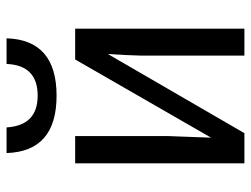

<svg xmlns="http://www.w3.org/2000/svg" viewBox="-112 -670 782 599"><g transform="rotate(-90 279.5 -371.0)"><path d="M69 -528H154V-239L149 -104L393 -528H489V0H405V-322Q405 -329 407 -375L410 -426L163 0H69ZM101 -742H181Q187 -645 280 -645Q375 -645 379 -742H459Q454 -586 280 -586Q106 -586 101 -742Z"/></g></svg>

Font: Libra Sans
Style: Regular
Weight: 400
Foundry: Context Ltd
Version: Version 1.002